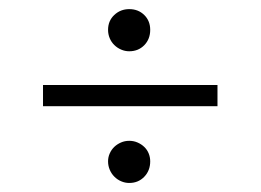

<svg xmlns="http://www.w3.org/2000/svg" viewBox="-20 -405 577 425"><path d="M312.5 -47.9Q312.5 -27.3 299.3 -13.7Q286.1 0 266.1 0Q256.8 0 248.3 -3.7Q239.7 -7.3 233.2 -13.9Q226.6 -20.5 222.9 -29.3Q219.2 -38.1 219.2 -47.9Q219.2 -57.1 222.9 -65.4Q226.6 -73.7 232.9 -79.8Q239.3 -85.9 247.8 -89.6Q256.3 -93.3 266.1 -93.3Q275.9 -93.3 284.4 -89.6Q293 -85.9 299.3 -79.8Q305.7 -73.7 309.1 -65.4Q312.5 -57.1 312.5 -47.9ZM312.5 -338.9Q312.5 -318.4 299.3 -304.9Q286.1 -291.5 266.1 -291.5Q256.8 -291.5 248.3 -295.2Q239.7 -298.8 233.2 -305.2Q226.6 -311.5 222.9 -320.3Q219.2 -329.1 219.2 -338.9Q219.2 -358.9 232.9 -371.8Q246.6 -384.8 266.1 -384.8Q286.1 -384.8 299.3 -371.8Q312.5 -358.9 312.5 -338.9ZM461.4 -169.9H75.2V-216.8H461.4Z"/></svg>

Font: HM XNiloofar
Style: Regular
Weight: 400
Designer: Hossein Movahhedian
Version: Version 2.8, 2015